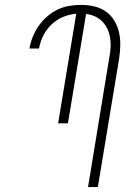

<svg xmlns="http://www.w3.org/2000/svg" viewBox="-20 -763 540 783"><path d="M339 0 426 -530Q430 -550 431 -570Q432 -590 429 -609Q426 -628 418 -645Q410 -662 397.5 -675Q385 -688 367.5 -696Q350 -704 331 -706L257 -260H217L291 -707Q264 -705 237.5 -694Q211 -683 190 -663Q169 -643 156.5 -617.5Q144 -592 139 -565H100Q104 -589 113.5 -612.5Q123 -636 137.5 -657Q152 -678 172 -695.5Q192 -713 215 -724Q238 -735 262.5 -739Q287 -743 311 -743Q338 -743 364 -737Q390 -731 411 -716.5Q432 -702 445.5 -680Q459 -658 465 -632.5Q471 -607 470.5 -579.5Q470 -552 466 -525L379 0Z"/></svg>

Font: Iosevka Term Curly XLt Obl
Style: Regular
Weight: 200
Italic angle: -9°
Designer: Belleve Invis
Foundry: Belleve Invis
Version: Version 32.3.0